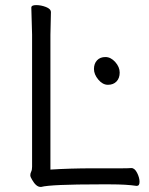

<svg xmlns="http://www.w3.org/2000/svg" viewBox="-20 -725 587 754"><path d="M178 -59Q256 -64 345 -64H458Q482 -64 495 -65H496Q509 -65 518.5 -46Q528 -27 528 -11Q528 5 517 5H516Q477 -1 413 -1H372Q180 -1 142 9H139Q122 9 106 -19Q99 -30 99 -37Q99 -44 102.5 -51Q106 -58 106 -70V-589L103 -695Q103 -705 122 -705Q141 -705 160.5 -697.5Q180 -690 180 -677L178 -588ZM450 -440Q450 -418 437.5 -405Q425 -392 404 -392Q383 -392 366 -412.5Q349 -433 349 -454Q349 -475 361 -488Q373 -501 394 -501Q415 -501 432.5 -481.5Q450 -462 450 -440Z"/></svg>

Font: ToneOZ-Pinyin-WenKai-Regular
Style: Regular
Weight: 400
Designer: Fontworks Inc.
Foundry: ToneOZ
Version: Version 0.240331